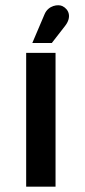

<svg xmlns="http://www.w3.org/2000/svg" viewBox="-20 -699 318 719"><path d="M174 -538 223 -601C250 -635 238 -664 214 -676C198 -684 161 -679 147 -646L101 -538ZM188 0V-501H78V0Z"/></svg>

Font: Advent Pro
Style: Bold
Weight: 700
Designer: Andreas Kalpakidis
Foundry: Andreas Kalpakidis
Version: Version 2.002 2008